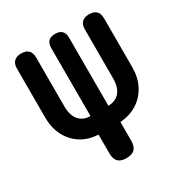

<svg xmlns="http://www.w3.org/2000/svg" viewBox="-175 -867 949 1004"><g transform="rotate(-30 300.0 -365.0)"><path d="M300 10Q266 10 250 -6.5Q234 -23 234 -56V-170Q175 -173 131 -200.5Q87 -228 62 -276Q37 -324 37 -386V-682Q37 -711 52 -725.5Q67 -740 95 -740Q124 -740 138.5 -725.5Q153 -711 153 -682V-386Q153 -352 163.5 -327Q174 -302 195.5 -288.5Q217 -275 246 -275V-686Q246 -713 259.5 -726.5Q273 -740 300 -740Q327 -740 340.5 -726.5Q354 -713 354 -686V-275Q384 -275 405 -288.5Q426 -302 436.5 -327Q447 -352 447 -386V-682Q447 -711 462 -725.5Q477 -740 505 -740Q534 -740 548.5 -725.5Q563 -711 563 -682V-386Q563 -326 538.5 -278.5Q514 -231 469.5 -202.5Q425 -174 366 -170V-56Q366 -23 350 -6.5Q334 10 300 10Z"/></g></svg>

Font: Maple Mono
Style: Bold
Weight: 700
Monospace: yes
Designer: subframe7536
Version: Version 7.200